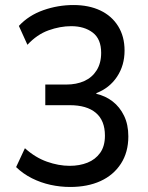

<svg xmlns="http://www.w3.org/2000/svg" viewBox="-20 -734 589 763"><path d="M259 9Q219 9 180.5 0.5Q142 -8 107 -25.5Q72 -43 44 -70L79 -145Q120 -108 166.5 -91.5Q213 -75 257 -75Q296 -75 327.5 -87.5Q359 -100 378 -126.5Q397 -153 397 -195Q397 -255 361 -285.5Q325 -316 257 -316H160V-398H243Q284 -398 315 -412Q346 -426 364 -454.5Q382 -483 382 -524Q382 -579 348.5 -604.5Q315 -630 263 -630Q219 -630 173 -613.5Q127 -597 89 -556L55 -631Q94 -673 152 -693.5Q210 -714 272 -714Q333 -714 378.5 -692.5Q424 -671 449.5 -630Q475 -589 475 -533Q475 -474 445 -429Q415 -384 363 -364V-361Q399 -353 427.5 -331Q456 -309 473 -274Q490 -239 490 -192Q490 -129 460.5 -83.5Q431 -38 379.5 -14.5Q328 9 259 9Z"/></svg>

Font: Nunito Sans 7pt SemiCondensed Medium
Style: Regular
Weight: 500
Width: 4
Designer: Vernon Adams
Foundry: Vernon Adams
Version: Version 3.101;gftools[0.9.27]